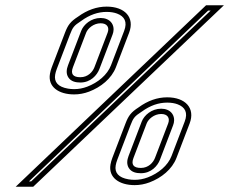

<svg xmlns="http://www.w3.org/2000/svg" viewBox="-20 -691 906 726"><path d="M39.4 15H105.7L826.6 -671H759.1ZM275.1 -628C246.9 -609.7 237.1 -597.2 225.6 -567L175.9 -437C172.6 -428.3 170.2 -420 168.9 -412C160.3 -362.7 201.9 -334 260.3 -334C279.5 -334 298.3 -337.5 316.8 -344.5C361.2 -361.3 401.8 -393.6 418.4 -437L468.1 -567C490.5 -625.5 451.6 -666 383.4 -666C345.9 -666 309.8 -653.3 275.1 -628ZM504.1 -285C475.8 -266.7 466 -254.2 454.5 -224L404.8 -94C401.5 -85.3 399.2 -77 397.8 -69C389.2 -19.7 430.8 9 489.2 9C508.4 9 527.2 5.5 545.7 -1.5C590.1 -18.3 630.8 -50.6 647.3 -94L697 -224C719.4 -282.5 680.5 -323 612.3 -323C574.8 -323 538.8 -310.3 504.1 -285ZM360.6 -603C384.6 -603 394.8 -587.8 386.8 -567L337.2 -437C330.3 -419 312.3 -399 283.9 -399C255.6 -399 246.2 -411.7 255.9 -437L305.6 -567C312 -583.8 334 -603 360.6 -603ZM589.5 -260C613.5 -260 623.7 -244.8 615.8 -224L566.1 -94C559.2 -76 541.2 -56 512.8 -56C484.5 -56 475.1 -68.7 484.8 -94L534.5 -224C540.9 -240.8 562.9 -260 589.5 -260ZM89.4 -5 767.1 -651H776.6L97.7 -5ZM286.9 -611.8C318.8 -635.1 350.6 -646 383.4 -646C398.9 -646 412 -643.6 422.5 -639.7C450.9 -629 462.5 -608.3 449.4 -574.1L399.7 -444.1C385.9 -407.9 350.3 -378.6 309.7 -363.2C293.4 -357 277 -354 260.3 -354C252 -354 244.1 -354.7 237 -355.9C199.3 -362.4 183.8 -381 188.6 -408.6C189.7 -415.1 191.7 -422.2 194.6 -429.9L244.3 -559.9C255 -587.9 259.8 -594.2 286 -611.2L286.5 -611.5ZM515.9 -268.8C547.8 -292.1 579.5 -303 612.3 -303C627.8 -303 641 -300.6 651.4 -296.7C679.8 -286 691.4 -265.3 678.3 -231.1L628.6 -101.1C614.8 -64.9 579.2 -35.6 538.7 -20.2C522.3 -14 505.9 -11 489.2 -11C480.9 -11 473.1 -11.7 465.9 -12.9C428.2 -19.4 412.7 -38 417.5 -65.6C418.6 -72.1 420.6 -79.2 423.5 -86.9L473.2 -216.9C483.9 -244.9 488.7 -251.2 514.9 -268.2L515.4 -268.5ZM360.6 -623C324.7 -623 296.3 -598.6 286.9 -574.1L237.2 -444.1C234.2 -436.3 232.3 -428.6 232.2 -420.6C232.1 -413.3 233.8 -405.6 238.1 -398.8C248.4 -382.4 267 -379 283.9 -379C322.8 -379 346.9 -406.6 355.8 -429.9L405.5 -559.9C407.9 -566.1 409.4 -572.5 409.5 -579.1C409.7 -587.4 407.6 -596 402.8 -603.3C393.4 -617.5 376.9 -623 360.6 -623ZM589.5 -280C553.6 -280 525.2 -255.6 515.8 -231.1L466.1 -101.1C463.2 -93.3 461.2 -85.6 461.1 -77.6C461.1 -70.3 462.7 -62.6 467 -55.8C477.3 -39.4 495.9 -36 512.8 -36C551.7 -36 575.9 -63.6 584.8 -86.9L634.4 -216.9C636.8 -223.1 638.3 -229.5 638.4 -236.1C638.6 -244.4 636.5 -253 631.7 -260.3C622.3 -274.5 605.8 -280 589.5 -280Z"/></svg>

Font: Din Kursivschrift
Style: BreitGhost
Weight: 400
Version: Version 1.089